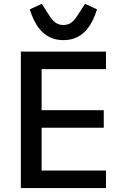

<svg xmlns="http://www.w3.org/2000/svg" viewBox="-20 -962 640 982"><path d="M522 0V-89.8H192.8V-308.6H510.7V-398.4H192.8V-608.3H522V-698.2H86.6V0ZM132.1 -914.1C153.4 -849.4 192.8 -756.7 304.3 -756.7C415.5 -756.7 455.3 -849.4 476.2 -914.1L414.8 -942.5L393.5 -909.4C362.6 -860.1 346.6 -834.2 304.3 -834.2C262.1 -834.2 245.7 -860.1 214.8 -909.4L193.9 -942.5Z"/></svg>

Font: Margiela Mono Medium
Style: Regular
Weight: 500
Designer: Mike Abbink, Paul van der Laan, Pieter van Rosmalen
Foundry: Bold Monday
Version: Version 2.003 2021